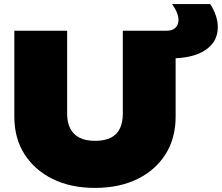

<svg xmlns="http://www.w3.org/2000/svg" viewBox="-20 -900 1084 938"><path d="M308 -344Q308 -303 322.5 -273.5Q337 -244 367 -228Q397 -212 444 -212Q492 -212 522 -227.5Q552 -243 566 -273Q580 -303 580 -344V-750H838V-330Q838 -225 789 -147Q740 -69 651.5 -25.5Q563 18 444 18Q326 18 237.5 -25.5Q149 -69 99.5 -147Q50 -225 50 -330V-750H308ZM1044 -767Q1044 -696 983.5 -655.5Q923 -615 815 -615Q811 -615 804 -615Q797 -615 793 -615V-750Q795 -750 795 -750Q795 -750 796 -750Q822 -750 837 -764.5Q852 -779 852 -802Q852 -819 844.5 -838Q837 -857 821 -880H1007Q1044 -823 1044 -767Z"/></svg>

Font: Unbounded Black
Style: Regular
Weight: 900
Designer: Luke Prowse, Jean-Baptiste Morizot, Fátima Lázaro, Florian Runge
Foundry: NaN
Version: Version 1.701;gftools[0.9.28.dev5+ged2979d]